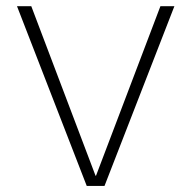

<svg xmlns="http://www.w3.org/2000/svg" viewBox="-20 -612 638 632"><path d="M265.5 0H324L554 -591.5H508L296 -33.5H294.5L83 -591.5H36Z"/></svg>

Font: Anybody SemiExpanded ExtraLight
Style: Regular
Weight: 250
Width: 6
Version: Version 1.113;gftools[0.9.25]